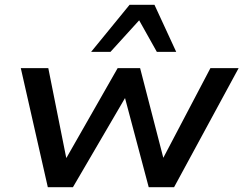

<svg xmlns="http://www.w3.org/2000/svg" viewBox="-20 -783 1018 803"><path d="M180 0 67 -498H182L257 -123H258L472 -498H566L663 -123L860 -498H978L708 0H602L501 -380H507L285 0ZM361 -566 522 -763H626L717 -566H636L562 -698L442 -566Z"/></svg>

Font: Nunito Sans 7pt SemiExpanded SemiBold
Style: Italic
Weight: 600
Width: 6
Italic angle: -9°
Designer: Vernon Adams
Foundry: Vernon Adams
Version: Version 3.101;gftools[0.9.27]